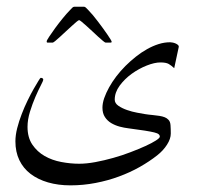

<svg xmlns="http://www.w3.org/2000/svg" viewBox="-20 -436 592 572"><path d="M499 -232.9Q490.7 -240.7 482.7 -245.4Q474.6 -250 458 -250Q440.4 -250 417 -240.7Q393.6 -231.4 372.3 -216.1Q351.1 -200.7 336.4 -180.7Q321.8 -160.6 321.8 -139.2Q321.8 -128.4 332.8 -120.8Q343.8 -113.3 358.6 -108.2Q373.5 -103 388.4 -100.3Q403.3 -97.7 411.1 -96.2Q423.8 -94.2 434.8 -93.3Q445.8 -92.3 454.8 -90.8Q463.9 -89.4 470.7 -86.7Q477.5 -84 481.9 -79.1Q487.3 -73.7 488 -63Q488.8 -52.2 488.8 -38.1Q488.8 -22.5 477.5 -4.9Q466.3 12.7 448.2 26.9Q425.3 44.9 396.5 61.3Q367.7 77.6 334.5 89.8Q301.3 102.1 264.6 109.1Q228 116.2 189.9 116.2Q153.3 116.2 123 107.4Q92.8 98.6 71 82Q49.3 65.4 37.6 41Q25.9 16.6 25.9 -15.1Q25.9 -33.2 31.2 -54.2Q36.6 -75.2 44.7 -96.2Q52.7 -117.2 62.3 -136.7Q71.8 -156.2 80.3 -171.1Q88.9 -186 94.5 -195.1Q100.1 -204.1 101.1 -204.1Q108.9 -204.1 108.9 -198.2Q108.9 -195.8 101.6 -181.6Q94.2 -167.5 85.4 -147.2Q76.7 -127 69.3 -103.3Q62 -79.6 62 -58.1Q62 -26.4 76.4 -5.1Q90.8 16.1 113 28.8Q135.3 41.5 162.6 46.6Q189.9 51.8 215.8 51.8Q237.8 51.8 264.2 46.9Q290.5 42 317.4 34.4Q344.2 26.9 369.1 17.3Q394 7.8 413.3 -1Q432.6 -9.8 444.3 -17.3Q456.1 -24.9 456.1 -28.8Q456.1 -33.2 452.6 -36.1Q449.2 -39.1 439.5 -41.5Q429.7 -43.9 411.1 -46.9Q392.6 -49.8 362.8 -53.7Q350.1 -55.2 336.4 -58.8Q322.8 -62.5 311.3 -69.3Q299.8 -76.2 292.5 -87.4Q285.2 -98.6 285.2 -115.2Q285.2 -128.4 290.5 -143.8Q295.9 -159.2 304.9 -175.5Q314 -191.9 326.4 -208.3Q338.9 -224.6 353.5 -239.3Q368.7 -254.4 385 -267.3Q401.4 -280.3 418.5 -289.8Q435.5 -299.3 452.6 -304.7Q469.7 -310.1 486.8 -310.1Q489.3 -310.1 493.7 -309.3Q498 -308.6 502.2 -306.9Q506.3 -305.2 509.5 -302.7Q512.7 -300.3 512.7 -296.9ZM312.5 -313Q312.5 -311.5 312.3 -310.3Q312 -309.1 309.6 -309.1H294.4Q293 -309.1 286.9 -314Q280.8 -318.8 272.7 -326.4Q264.6 -334 255.4 -342.5Q246.1 -351.1 237.8 -358.6Q229.5 -366.2 223.4 -371.1Q217.3 -376 215.8 -376Q213.9 -376 208 -371.1Q202.1 -366.2 193.8 -358.6Q185.5 -351.1 176.3 -342.5Q167 -334 158.9 -326.4Q150.9 -318.8 144.8 -314Q138.7 -309.1 137.2 -309.1H122.1Q119.6 -309.1 119.4 -310.3Q119.1 -311.5 119.1 -313Q119.1 -315.4 126.5 -326.7Q133.8 -337.9 144.5 -352.5Q155.3 -367.2 167.2 -381.8Q179.2 -396.5 188 -405.3Q191.9 -409.7 195.1 -412.8Q198.2 -416 201.7 -416H230Q233.4 -416 236.3 -412.8Q239.3 -409.7 243.7 -405.3Q249.5 -399.4 257.1 -390.4Q264.6 -381.3 272.2 -371.3Q279.8 -361.3 287.1 -351.3Q294.4 -341.3 300 -333Q305.7 -324.7 309.1 -319.1Q312.5 -313.5 312.5 -313Z"/></svg>

Font: Scheherazade
Style: Regular
Weight: 400
Designer: SIL International
Foundry: SIL International
Version: Version 2.100 (build 932/914)